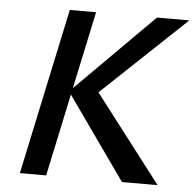

<svg xmlns="http://www.w3.org/2000/svg" viewBox="-49 -708 768 757"><g transform="rotate(5 335.0 -329.0)"><path d="M461 0 222 -338 542 -658H670L308 -316L322 -365L602 0ZM57 0 197 -658H301L161 0Z"/></g></svg>

Font: Ysabeau Infant SemiBold
Style: Italic
Weight: 600
Italic angle: -12°
Designer: Christian Thalmann (Catharsis Fonts)
Version: Version 2.002; featfreeze: ss01,ss02,lnum